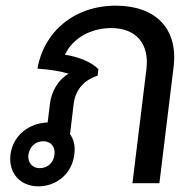

<svg xmlns="http://www.w3.org/2000/svg" viewBox="-20 -646 676 677"><path d="M115 11C180 11 234 -34 242 -101C246 -129 241 -153 227 -173L240 -282C246 -326 273 -363 324 -379L327 -402C305 -426 257 -446 209 -453C237 -513 302 -547 372 -547C459 -547 508 -493 496 -400L447 0H542L592 -409C609 -544 530 -626 388 -626C241 -626 134 -533 112 -404C158 -401 198 -394 222 -386C186 -366 161 -324 156 -279L148 -214C143 -214 139 -214 134 -213C75 -206 25 -164 17 -101C9 -36 51 11 115 11ZM80 -100C84 -129 106 -148 132 -148C159 -148 176 -129 172 -100C169 -72 147 -53 120 -53C95 -53 77 -72 80 -100Z"/></svg>

Font: TPK Tissa Web Medium
Style: Italic
Weight: 500
Italic angle: -7°
Designer: Jacques Le Bailly, Suppakit Chalermlarp | Katatrad Co.,Ltd.
Foundry: Jacques Le Bailly, Cadson Demak Co.,Ltd.
Version: Version 5.000;Glyphs 3.1.2 (3151)